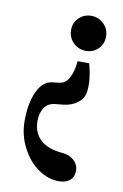

<svg xmlns="http://www.w3.org/2000/svg" viewBox="-80 -521 502 782"><g transform="rotate(10 171.0 -129.5)"><path d="M162.1 -402.3Q162.1 -432.1 183.1 -452.4Q204.1 -472.7 233.4 -472.7Q263.7 -472.7 285.4 -451.7Q307.1 -430.7 307.1 -399.9Q307.1 -368.7 286.6 -348.4Q266.1 -328.1 235.8 -328.1Q205.6 -328.1 183.8 -349.4Q162.1 -370.6 162.1 -402.3ZM218.8 213.9Q175.8 213.9 134.8 185.8Q93.8 157.7 66.9 106.4Q40 55.2 40 -4.9Q40 -77.1 62.3 -125.5Q84.5 -173.8 123.5 -178.2L153.3 -181.6Q177.2 -184.6 191.9 -210.7Q206.5 -236.8 210.4 -280.8H258.3Q277.8 -209.5 269.5 -161.1Q264.6 -134.8 240.5 -117.2Q216.3 -99.6 182.1 -96.2L151.9 -93.3Q121.1 -90.3 106.4 -68.1Q91.8 -45.9 91.8 -12.7Q91.8 34.7 122.1 63.7Q152.3 92.8 215.8 98.1Q242.2 99.6 262 117.2Q281.7 134.8 281.7 160.6Q281.7 185.5 265.1 199.7Q248.5 213.9 218.8 213.9Z"/></g></svg>

Font: Elstob 10pt SemiBold
Style: Regular
Weight: 600
Designer: Peter S. Baker
Version: Version 1.015